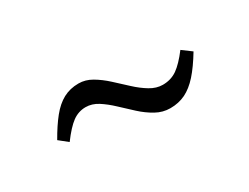

<svg xmlns="http://www.w3.org/2000/svg" viewBox="-32 -526 632 487"><g transform="rotate(-30 284.0 -282.5)"><path d="M369.5 -197.5Q347.5 -197.5 327.8 -208.5Q308 -219.5 290 -236Q272 -252.5 254.5 -269Q237 -285.5 219.8 -296.5Q202.5 -307.5 184 -307.5Q163 -307.5 145.5 -294.8Q128 -282 105 -251L80 -271Q98.5 -303.5 116 -325.2Q133.5 -347 153.5 -357.8Q173.5 -368.5 198.5 -368.5Q218.5 -368.5 237.2 -357.5Q256 -346.5 274 -330Q292 -313.5 309.8 -297Q327.5 -280.5 345.8 -269.5Q364 -258.5 382.5 -258.5Q406.5 -258.5 424.8 -271.2Q443 -284 465 -313L492 -293Q471.5 -259 452.8 -238Q434 -217 414 -207.2Q394 -197.5 369.5 -197.5Z"/></g></svg>

Font: Merriweather 72pt Light
Style: Italic
Weight: 300
Italic angle: -7.8°
Version: Version 2.101